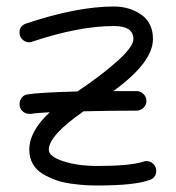

<svg xmlns="http://www.w3.org/2000/svg" viewBox="-20 -570 540 590"><path d="M70 -440Q58 -440 49 -448.5Q40 -457 40 -470Q40 -491 61 -498Q217 -550 330 -550Q378 -550 414 -525Q450 -500 450 -450Q450 -378 328 -290Q361 -290 400 -290Q412 -290 421 -281Q430 -272 430 -260Q430 -248 421 -239Q412 -230 400 -230Q319 -230 237 -228Q130 -154 130 -110Q130 -89 174.5 -74.5Q219 -60 280 -60Q378 -60 420 -73Q426 -75 430 -75Q442 -75 451 -66.5Q460 -58 460 -45Q460 -24 440 -17Q394 0 280 0Q261 0 243.5 -1Q226 -2 199.5 -5.5Q173 -9 152 -16.5Q131 -24 111.5 -35.5Q92 -47 81 -66Q70 -85 70 -110Q70 -167 133 -225Q91 -223 75 -220H70Q58 -220 49 -228.5Q40 -237 40 -250Q40 -261 47 -270Q54 -279 65 -280Q103 -286 218 -289Q294 -340 342 -383.5Q390 -427 390 -450Q390 -490 330 -490Q223 -490 79 -442Q73 -440 70 -440Z"/></svg>

Font: Pecita
Style: Book
Weight: 400
Width: 7
Version: Version 4.3